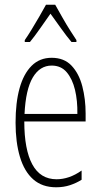

<svg xmlns="http://www.w3.org/2000/svg" viewBox="-20 -784 428 814"><path d="M199 -539Q252 -539 283.5 -505.5Q315 -472 329 -418Q343 -364 343 -303V-269H83Q83 -150 117 -87Q151 -24 220 -24Q246 -24 272.5 -33Q299 -42 326 -61V-22Q304 -8 277 1Q250 10 218 10Q159 10 121 -23.5Q83 -57 64.5 -119Q46 -181 46 -264Q46 -349 63 -410Q80 -471 114 -505Q148 -539 199 -539ZM199 -506Q149 -506 119 -455.5Q89 -405 84 -301H308Q309 -357 298 -403Q287 -449 263 -477.5Q239 -506 199 -506ZM214 -764Q227 -741 244.5 -710Q262 -679 279 -652.5Q296 -626 304 -614V-606H283Q262 -631 238.5 -664Q215 -697 194 -726Q175 -699 150.5 -664Q126 -629 107 -606H85V-614Q97 -631 113.5 -658Q130 -685 146.5 -713.5Q163 -742 175 -764Z"/></svg>

Font: Noto Sans Khmer ExtraCondensed ExtraLight
Style: Regular
Weight: 250
Width: 2
Designer: Danh Hong and the Monotype Design Team
Foundry: Monotype Imaging Inc.
Version: Version 2.004